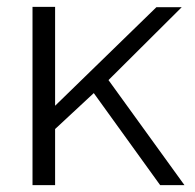

<svg xmlns="http://www.w3.org/2000/svg" viewBox="-20 -541 569 561"><path d="M448 0 254 -269 141 -164V0H75V-521H141V-232L437 -520H511L297 -307L519 0Z"/></svg>

Font: Rising Sun Light
Style: Regular
Weight: 300
Designer: Matt McInerney, Pablo Impallari, Rodrigo Fuenzalida (Raleway font), Stephen Hutchings (Greek), Cristiano Sobral (main ch
Foundry: The Rising Sun Project Authors
Version: Version 4.327; ttfautohint (v1.8.4.7-5d5b-dirty)